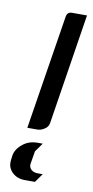

<svg xmlns="http://www.w3.org/2000/svg" viewBox="-76 -473 338 695"><g transform="rotate(10 93.0 -125.0)"><path d="M5.4 134.8Q5.4 128.9 5.9 126L7.8 109.9Q11.2 84.5 36.1 64.9Q57.6 46.9 90.8 46.9H108.9L85.9 79.1L78.1 126Q76.2 138.7 85.4 147.5Q94.2 155.8 109.9 155.8H127.9L105 188H67.9Q38.6 188 20 169.4Q5.4 154.3 5.4 134.8ZM43.9 0 110.8 -420.9Q113.8 -438 130.9 -438H186L122.1 -30.8Q119.6 -16.6 106.9 -8.8Q93.8 0 80.1 0Z"/></g></svg>

Font: Hhenum
Style: Italic
Weight: 400
Designer: T. Christopher White
Version: Version 1.0